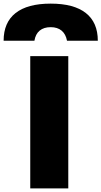

<svg xmlns="http://www.w3.org/2000/svg" viewBox="-101 -1040 560 1060"><path d="M66 -730H276V0H66ZM439 -815H269Q262 -852 239 -871Q216 -890 179 -890Q141 -890 118 -871Q95 -852 89 -815H-81Q-81 -916 -15 -968Q51 -1020 179 -1020Q307 -1020 373 -968Q439 -916 439 -815Z"/></svg>

Font: Enso Black
Style: Regular
Weight: 900
Designer: Coji Morishita
Foundry: UNDERFOREST DESIGN
Version: Version 1.000